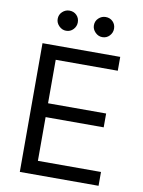

<svg xmlns="http://www.w3.org/2000/svg" viewBox="-100 -1000 797 1068"><g transform="rotate(10 299.0 -466.0)"><path d="M87.9 0V-727.1H526.9V-648.9H176.3V-403.3H504.4V-325.2H176.3V-78.1H532.7V0ZM204.6 -817.9Q182.1 -817.9 164.8 -835.2Q147.5 -852.5 147.5 -875Q147.5 -899.4 164.8 -915.5Q182.1 -931.6 204.6 -931.6Q229 -931.6 245.1 -915.5Q261.2 -899.4 261.2 -875Q261.2 -852.5 245.1 -835.2Q229 -817.9 204.6 -817.9ZM409.2 -817.9Q386.7 -817.9 369.4 -835.2Q352.1 -852.5 352.1 -875Q352.1 -899.4 369.4 -915.5Q386.7 -931.6 409.2 -931.6Q433.6 -931.6 449.7 -915.5Q465.8 -899.4 465.8 -875Q465.8 -852.5 449.7 -835.2Q433.6 -817.9 409.2 -817.9Z"/></g></svg>

Font: Sahel VF Regular
Style: Regular
Weight: 400
Foundry: Saber Rastikerdar (saber.rastikerdar@gmail.com)
Version: Version 3.4.0